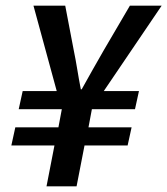

<svg xmlns="http://www.w3.org/2000/svg" viewBox="-20 -657 590 677"><path d="M144 0 172 -144H20L34 -208H186L198 -272H46L60 -336H180L98 -637H210L240 -480Q247 -446 252.5 -412Q258 -378 265 -342H268Q288 -378 307.5 -412.5Q327 -447 346 -480L438 -637H550L346 -336H470L456 -272H304L292 -208H444L430 -144H278L250 0Z"/></svg>

Font: Source Sans 3 ExtraLight SemiBold
Style: Italic
Weight: 600
Italic angle: -11°
Version: Version 3.052;hotconv 1.1.0;makeotfexe 2.6.0